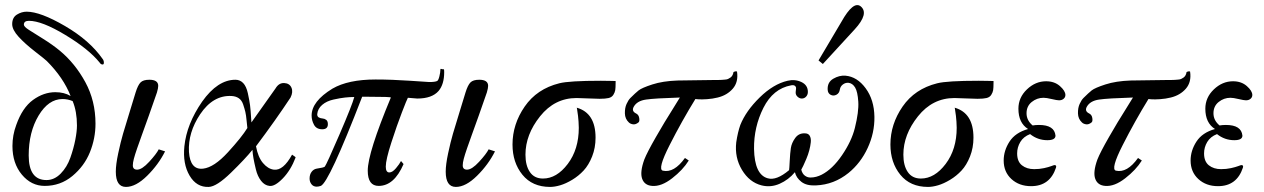

<svg xmlns="http://www.w3.org/2000/svg" viewBox="-20 -728 4978 756"><path d="M384 -496Q389 -490 389 -481Q389 -474 384 -474Q377 -474 372 -482Q329 -535 237 -590.5Q145 -646 94 -646Q74 -646 74 -631Q74 -623 93.5 -610.5Q113 -598 150 -575Q187 -552 216 -528Q276 -478 316 -404.5Q356 -331 356 -241Q356 -183 334 -128.5Q312 -74 265 -35Q218 4 156 4Q103 4 66 -40.5Q29 -85 29 -153Q29 -196 44 -236Q68 -304 110 -334.5Q152 -365 198 -365Q233 -365 258 -350Q230 -422 164 -488Q158 -494 118 -525Q78 -556 53 -583.5Q28 -611 28 -633Q28 -659 46.5 -670.5Q65 -682 85 -682Q139 -682 236 -625.5Q333 -569 384 -496ZM163 -19Q194 -19 219 -44.5Q244 -70 257 -107Q270 -144 276.5 -177.5Q283 -211 283 -234Q283 -289 266 -330Q247 -338 226 -338Q171 -338 132 -273Q93 -208 93 -116Q93 -19 163 -19Z M630 -132Q604 -80 559.5 -36Q515 8 476 8Q436 8 436 -52Q436 -80 445.5 -124.5Q455 -169 464.5 -201.5Q474 -234 491.5 -290.5Q509 -347 514 -364Q523 -393 533.5 -403.5Q544 -414 568 -414Q603 -414 603 -390Q603 -381 598 -364Q583 -320 566 -272.5Q549 -225 539 -197.5Q529 -170 520 -144Q511 -118 507 -102.5Q503 -87 503 -77Q503 -60 520 -60Q539 -60 567.5 -91Q596 -122 605 -140Z M1144 -108Q1125 -58 1093.5 -25.5Q1062 7 1041 4Q1022 2 1008 -16Q994 -34 987.5 -61Q981 -88 978 -105Q975 -122 974 -138Q946 -103 889.5 -48Q833 7 802 8Q754 10 726.5 -36.5Q699 -83 706 -152Q715 -240 776 -328Q837 -414 907 -414Q925 -414 937.5 -401Q950 -388 956 -360.5Q962 -333 964.5 -314Q967 -295 969 -260Q970 -251 970 -246L1065 -380Q1078 -402 1099 -401Q1120 -400 1127.5 -383Q1135 -366 1124 -344Q1066 -256 988 -152Q996 -109 1015.5 -86Q1035 -63 1058 -60Q1095 -55 1130 -119Q1144 -110 1144 -108ZM954 -224Q953 -231 951 -253Q949 -275 946 -287.5Q943 -300 937.5 -316.5Q932 -333 920.5 -341Q909 -349 892 -350Q819 -354 768 -278Q720 -206 724 -130Q729 -58 780 -64Q823 -69 877.5 -128.5Q932 -188 954 -224Z M1728 -456Q1729 -452 1729 -444Q1729 -396 1707 -370Q1681 -340 1623 -340L1586 -343Q1582 -336 1562.5 -285.5Q1543 -235 1521 -167Q1499 -99 1499 -72Q1499 -49 1513 -49Q1525 -49 1539 -65.5Q1553 -82 1559 -94L1569 -82Q1532 4 1471 4Q1428 4 1428 -56Q1428 -126 1519 -344Q1519 -347 1432 -347H1406Q1275 -8 1243 4Q1234 7 1227 7Q1214 7 1206.5 -2.5Q1199 -12 1199 -25Q1199 -41 1207 -51.5Q1215 -62 1227 -64Q1255 -68 1259 -72Q1266 -81 1316.5 -198Q1367 -315 1375 -346Q1358 -346 1339 -344Q1320 -342 1293 -336Q1266 -330 1248.5 -315Q1231 -300 1229 -278Q1229 -269 1235.5 -265.5Q1242 -262 1250 -261.5Q1258 -261 1264.5 -256Q1271 -251 1271 -239Q1271 -219 1249 -219Q1226 -219 1216.5 -236.5Q1207 -254 1207 -273Q1207 -329 1289 -379Q1351 -415 1459 -415Q1522 -415 1595 -410Q1668 -405 1670 -405Q1693 -405 1701 -409Q1706 -411 1710 -427Q1714 -443 1714 -454Q1714 -457 1716 -457Q1717 -457 1720 -456Q1723 -455 1725 -455Q1728 -455 1728 -456Z M1929 -132Q1903 -80 1858.5 -36Q1814 8 1775 8Q1735 8 1735 -52Q1735 -80 1744.5 -124.5Q1754 -169 1763.5 -201.5Q1773 -234 1790.5 -290.5Q1808 -347 1813 -364Q1822 -393 1832.5 -403.5Q1843 -414 1867 -414Q1902 -414 1902 -390Q1902 -381 1897 -364Q1882 -320 1865 -272.5Q1848 -225 1838 -197.5Q1828 -170 1819 -144Q1810 -118 1806 -102.5Q1802 -87 1802 -77Q1802 -60 1819 -60Q1838 -60 1866.5 -91Q1895 -122 1904 -140Z M2404 -409V-402Q2404 -382 2402.5 -373Q2401 -364 2395 -354.5Q2389 -345 2376.5 -342Q2364 -339 2341 -339Q2327 -339 2294.5 -340.5Q2262 -342 2250 -342Q2164 -342 2106.5 -270Q2049 -198 2049 -119Q2049 -76 2066.5 -50.5Q2084 -25 2118 -25Q2172 -25 2215.5 -82.5Q2259 -140 2259 -225Q2259 -237 2258 -249.5Q2257 -262 2256 -271.5Q2255 -281 2253.5 -289Q2252 -297 2252 -300L2251 -304Q2325 -283 2325 -186Q2325 -146 2311.5 -112Q2298 -78 2278 -56.5Q2258 -35 2233 -20Q2208 -5 2186 1.5Q2164 8 2146 8Q2076 8 2037 -40Q1998 -88 1998 -159Q1998 -239 2046 -308.5Q2094 -378 2182 -400Q2221 -410 2346 -410Q2362 -410 2382 -409.5Q2402 -409 2404 -409Z M2882 -446Q2888 -405 2865.5 -379Q2843 -353 2806 -344Q2786 -339 2764 -337.5Q2742 -336 2730 -337L2718 -338Q2665 -252 2616.5 -156.5Q2568 -61 2590 -56Q2634 -46 2677 -106L2692 -96Q2669 -59 2626.5 -26Q2584 7 2548 4Q2518 2 2508.5 -24Q2499 -50 2517 -100Q2528 -128 2563 -189Q2598 -250 2628 -297L2657 -344Q2558 -341 2524 -336Q2488 -331 2475 -307Q2466 -290 2485 -281Q2495 -276 2497 -263Q2499 -250 2494 -246Q2483 -237 2472.5 -238.5Q2462 -240 2456 -246Q2441 -260 2440.5 -281.5Q2440 -303 2447 -318.5Q2454 -334 2462 -342Q2482 -362 2494.5 -372Q2507 -382 2548.5 -395.5Q2590 -409 2648 -411Q2679 -412 2718.5 -412Q2758 -412 2792 -413Q2796 -413 2806.5 -413Q2817 -413 2821.5 -413.5Q2826 -414 2834 -414.5Q2842 -415 2846.5 -417Q2851 -419 2856 -422.5Q2861 -426 2864 -431.5Q2867 -437 2868 -444Q2869 -445 2870.5 -445.5Q2872 -446 2876 -447Q2880 -448 2882 -446Z M3423 -268Q3424 -205 3396.5 -145.5Q3369 -86 3321 -47Q3264 -1 3193 2Q3156 4 3135.5 -12Q3115 -28 3110 -50Q3085 -20 3050 -4.5Q3015 11 2979 2Q2931 -10 2901.5 -59Q2872 -108 2879 -168Q2885 -208 2895 -236Q2917 -291 2971 -344Q3025 -397 3081 -410Q3110 -417 3135.5 -405Q3161 -393 3161 -366Q3161 -355 3154 -347.5Q3147 -340 3137 -340Q3128 -340 3120 -347.5Q3112 -355 3113 -366Q3114 -373 3114.5 -379.5Q3115 -386 3110 -390Q3105 -394 3095 -392Q3024 -379 2986 -303.5Q2948 -228 2949 -142Q2951 -40 3003 -26Q3037 -16 3087 -58Q3088 -63 3089.5 -94Q3091 -125 3094 -145Q3097 -165 3111 -184.5Q3125 -204 3149 -203Q3163 -203 3168.5 -193Q3174 -183 3172.5 -168Q3171 -153 3166.5 -136Q3162 -119 3155 -102.5Q3148 -86 3143 -75.5Q3138 -65 3135 -60Q3139 -44 3149 -36.5Q3159 -29 3171 -29Q3183 -29 3194 -32Q3205 -35 3215 -40Q3258 -62 3295.5 -117Q3333 -172 3346 -224Q3362 -288 3359.5 -327.5Q3357 -367 3347 -383.5Q3337 -400 3321 -402Q3309 -403 3299 -395.5Q3289 -388 3287 -376Q3285 -361 3273.5 -355Q3262 -349 3251 -354.5Q3240 -360 3239 -374Q3237 -404 3261 -418Q3285 -432 3309 -430Q3355 -426 3388.5 -380.5Q3422 -335 3423 -268ZM3369 -703Q3403 -675 3345 -612L3220 -476L3203 -490L3293 -642Q3340 -726 3369 -703Z M3892 -409V-402Q3892 -382 3890.5 -373Q3889 -364 3883 -354.5Q3877 -345 3864.5 -342Q3852 -339 3829 -339Q3815 -339 3782.5 -340.5Q3750 -342 3738 -342Q3652 -342 3594.5 -270Q3537 -198 3537 -119Q3537 -76 3554.5 -50.5Q3572 -25 3606 -25Q3660 -25 3703.5 -82.5Q3747 -140 3747 -225Q3747 -237 3746 -249.5Q3745 -262 3744 -271.5Q3743 -281 3741.5 -289Q3740 -297 3740 -300L3739 -304Q3813 -283 3813 -186Q3813 -146 3799.5 -112Q3786 -78 3766 -56.5Q3746 -35 3721 -20Q3696 -5 3674 1.5Q3652 8 3634 8Q3564 8 3525 -40Q3486 -88 3486 -159Q3486 -239 3534 -308.5Q3582 -378 3670 -400Q3709 -410 3834 -410Q3850 -410 3870 -409.5Q3890 -409 3892 -409Z M4175 -354Q4175 -345 4168 -339Q4161 -333 4150 -333Q4142 -333 4121 -338Q4100 -343 4089 -343Q4063 -343 4042.5 -326.5Q4022 -310 4022 -282Q4022 -254 4046 -234Q4057 -236 4071 -236Q4132 -236 4136 -194Q4136 -176 4104 -176Q4066 -176 4036 -200Q4010 -190 3997.5 -169Q3985 -148 3985 -124Q3985 -92 4004 -77Q4023 -62 4052 -62Q4073 -62 4091 -66Q4109 -70 4119.5 -74Q4130 -78 4132 -78Q4141 -78 4138 -68Q4114 5 4040 5Q3993 5 3962.5 -23Q3932 -51 3932 -96Q3932 -135 3955 -170.5Q3978 -206 4028 -220Q3990 -244 3990 -300Q3990 -344 4023.5 -376Q4057 -408 4099 -408Q4132 -408 4153.5 -389Q4175 -370 4175 -354Z M4666 -446Q4672 -405 4649.5 -379Q4627 -353 4590 -344Q4570 -339 4548 -337.5Q4526 -336 4514 -337L4502 -338Q4449 -252 4400.5 -156.5Q4352 -61 4374 -56Q4418 -46 4461 -106L4476 -96Q4453 -59 4410.5 -26Q4368 7 4332 4Q4302 2 4292.5 -24Q4283 -50 4301 -100Q4312 -128 4347 -189Q4382 -250 4412 -297L4441 -344Q4342 -341 4308 -336Q4272 -331 4259 -307Q4250 -290 4269 -281Q4279 -276 4281 -263Q4283 -250 4278 -246Q4267 -237 4256.5 -238.5Q4246 -240 4240 -246Q4225 -260 4224.5 -281.5Q4224 -303 4231 -318.5Q4238 -334 4246 -342Q4266 -362 4278.5 -372Q4291 -382 4332.5 -395.5Q4374 -409 4432 -411Q4463 -412 4502.5 -412Q4542 -412 4576 -413Q4580 -413 4590.5 -413Q4601 -413 4605.5 -413.5Q4610 -414 4618 -414.5Q4626 -415 4630.5 -417Q4635 -419 4640 -422.5Q4645 -426 4648 -431.5Q4651 -437 4652 -444Q4653 -445 4654.5 -445.5Q4656 -446 4660 -447Q4664 -448 4666 -446Z M4911 -354Q4911 -345 4904 -339Q4897 -333 4886 -333Q4878 -333 4857 -338Q4836 -343 4825 -343Q4799 -343 4778.5 -326.5Q4758 -310 4758 -282Q4758 -254 4782 -234Q4793 -236 4807 -236Q4868 -236 4872 -194Q4872 -176 4840 -176Q4802 -176 4772 -200Q4746 -190 4733.5 -169Q4721 -148 4721 -124Q4721 -92 4740 -77Q4759 -62 4788 -62Q4809 -62 4827 -66Q4845 -70 4855.5 -74Q4866 -78 4868 -78Q4877 -78 4874 -68Q4850 5 4776 5Q4729 5 4698.5 -23Q4668 -51 4668 -96Q4668 -135 4691 -170.5Q4714 -206 4764 -220Q4726 -244 4726 -300Q4726 -344 4759.5 -376Q4793 -408 4835 -408Q4868 -408 4889.5 -389Q4911 -370 4911 -354Z"/></svg>

Font: GFS BodoniClassic
Style: Regular
Weight: 400
Designer: George D. Matthiopoulos
Foundry: George D. Matthiopoulos
Version: Macromedia Fontographer 4.1.5 140901